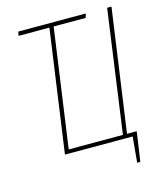

<svg xmlns="http://www.w3.org/2000/svg" viewBox="-120 -771 854 999"><g transform="rotate(-15 307.0 -271.5)"><path d="M575.2 -681.2 481.9 -21H534.2L511.2 138.2H494.1L506.8 0H142.1L234.9 -659.2H68.8L73.2 -681.2H437L430.2 -659.2H257.8L168 -21H460L551.8 -681.2Z"/></g></svg>

Font: Fira Sans Compressed Thin
Style: Italic
Weight: 100
Width: 3
Italic angle: -8°
Designer: Carrois Corporate & Edenspiekermann AG
Foundry: Carrois Corporate GbR & Edenspiekermann AG
Version: Version 4.203;PS 004.203;hotconv 1.0.88;makeotf.lib2.5.64775